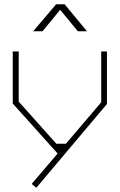

<svg xmlns="http://www.w3.org/2000/svg" viewBox="-20 -720 563 903"><path d="M151 163 129 145 251 2 40 -233V-478H68V-242L245 -44H290L456 -239V-478H483V-231ZM244 -700H284L389 -573H346L263 -674L180 -573H136Z"/></svg>

Font: Turret Road ExtraLight
Style: Regular
Weight: 275
Designer: Noponies
Foundry: Noponies
Version: Version 1.001; ttfautohint (v1.8)